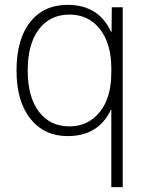

<svg xmlns="http://www.w3.org/2000/svg" viewBox="-20 -550 603 790"><path d="M266 -30Q342 -30 390 -88.5Q438 -147 438 -252V-268Q438 -371 391 -430.5Q344 -490 266 -490Q186 -490 140 -429.5Q94 -369 94 -260Q94 -151 140 -90.5Q186 -30 266 -30ZM48 -260Q48 -388 104 -459Q160 -530 258 -530Q386 -530 437 -419H439L440 -520H485V220H438V-98H436Q385 10 258 10Q162 10 105 -61.5Q48 -133 48 -260Z"/></svg>

Font: Mplus 1p Light
Style: Regular
Weight: 300
Version: Version 1.061